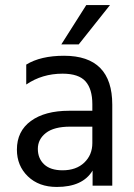

<svg xmlns="http://www.w3.org/2000/svg" viewBox="-20 -736 532 761"><path d="M228 -61Q282 -61 314 -91.5Q346 -122 346 -169V-234H258Q194 -234 162 -209Q130 -184 130 -146Q130 -108 155 -84.5Q180 -61 228 -61ZM347 -60Q308 5 205 5Q134 5 90.5 -37Q47 -79 47 -143Q47 -216 102.5 -256.5Q158 -297 254 -297H346V-323Q346 -383 319 -413.5Q292 -444 228 -444Q147 -444 84 -401V-480Q141 -515 234 -515Q425 -515 425 -321V0H347ZM292 -560H223L322 -716H416Z"/></svg>

Font: Hind Guntur
Style: Regular
Weight: 400
Designer: Manushi Parikh, Hitesh Malaviya
Foundry: Indian Type Foundry
Version: Version 1.002;PS 1.0;hotconv 1.0.86;makeotf.lib2.5.63406; tt